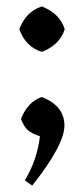

<svg xmlns="http://www.w3.org/2000/svg" viewBox="-20 -426 251 596"><path d="M45 -57Q67 -111 110 -125Q180 -97 180 -36.5Q180 24 80 150L57 134Q95 72 104 -3Q79 -11 66.5 -22Q54 -33 45 -57ZM40 -335Q60 -390 110 -406Q166 -384 181 -335Q165 -286 110 -265Q60 -280 40 -335Z"/></svg>

Font: Balthazar
Style: Regular
Weight: 400
Designer: Dario Manuel Muhafara
Foundry: Dario Manuel Muhafara
Version: Version 1.000